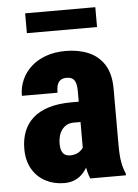

<svg xmlns="http://www.w3.org/2000/svg" viewBox="-52 -750 573 800"><g transform="rotate(-5 234.5 -349.5)"><path d="M273.9 -127.4V-365.2Q273.9 -388.7 269.5 -401.6Q265.1 -414.6 255.9 -420.4Q246.6 -426.3 231.4 -426.3Q216.8 -426.3 207 -419.7Q197.3 -413.1 193.1 -400.1Q189 -387.2 189 -367.7H40Q40 -403.3 53.7 -434.3Q67.4 -465.3 93.3 -488.8Q119.1 -512.2 155.5 -525.1Q191.9 -538.1 237.3 -538.1Q290.5 -538.1 332.5 -520.5Q374.5 -502.9 398.9 -464.6Q423.3 -426.3 423.3 -363.8V-130.9Q423.3 -82.5 428.5 -55.4Q433.6 -28.3 442.9 -8.3V0H293.9Q283.7 -23.4 278.8 -57.6Q273.9 -91.8 273.9 -127.4ZM291.5 -322.8 292 -237.8H246.1Q228.5 -237.8 216.1 -231Q203.6 -224.1 195.3 -212.6Q187 -201.2 183.1 -186.5Q179.2 -171.9 179.2 -155.8Q179.2 -135.7 184.3 -124.3Q189.5 -112.8 198.2 -107.9Q207 -103 218.8 -103Q239.3 -103 253.7 -111.6Q268.1 -120.1 274.9 -132.3Q281.7 -144.5 278.8 -153.8L303.7 -95.2Q296.4 -77.1 287.4 -58.8Q278.3 -40.5 264.9 -24.9Q251.5 -9.3 231.9 0.2Q212.4 9.8 184.1 9.8Q142.1 9.8 107.2 -8.3Q72.3 -26.4 51.5 -61.5Q30.8 -96.7 30.8 -147Q30.8 -185.5 43 -217.8Q55.2 -250 80.6 -273.4Q106 -296.9 146.7 -309.8Q187.5 -322.8 244.6 -322.8ZM377 -709V-626H83.5V-709Z"/></g></svg>

Font: Roboto Condensed ExtraBold
Style: Regular
Weight: 800
Designer: Christian Robertson
Foundry: Google
Version: Version 3.008; 2023